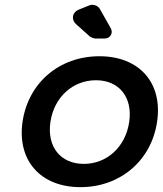

<svg xmlns="http://www.w3.org/2000/svg" viewBox="-20 -768 672 792"><path d="M436 -653 392 -731C384 -745 364 -752 349 -746L304 -728C278 -717 273 -688 293 -669L350 -618C353 -615 368 -609 373 -609H411C435 -609 449 -632 436 -653ZM390 -536C225 -536 97 -427 73 -266C50 -106 147 4 312 4C476 4 605 -106 628 -266C652 -427 554 -536 390 -536ZM376 -437C471 -437 528 -367 513 -265C498 -162 421 -92 326 -92C230 -92 173 -162 188 -265C203 -367 280 -437 376 -437Z"/></svg>

Font: Trueno
Style: RoundIt
Weight: 400
Designer: Julieta Ulanovsky, Jasper
Foundry: Julieta Ulanovsky, Cannot Into Space Fonts
Version: Version 3.001